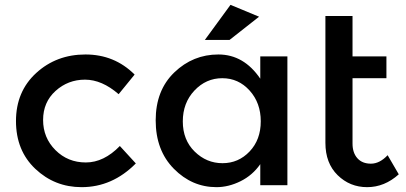

<svg xmlns="http://www.w3.org/2000/svg" viewBox="-20 -765 1675 793"><path d="M317 8Q206 8 126 -67.5Q46 -143 46 -265Q46 -387 129.5 -463.5Q213 -540 333 -540Q453 -540 536 -457L470 -376Q401 -436 331 -436Q261 -436 209.5 -389.5Q158 -343 158 -269.5Q158 -196 209 -145Q260 -94 334.5 -94Q409 -94 475 -162L541 -90Q444 8 317 8Z M928 -600H826L932 -745L1050 -696ZM1055 -440V-532H1167V0H1055V-87Q1023 -41 973.5 -16.5Q924 8 874 8Q773 8 698 -68Q623 -144 623 -268Q623 -392 700 -466Q777 -540 882 -540Q987 -540 1055 -440ZM735 -263.5Q735 -187 784 -139Q833 -91 899 -91Q965 -91 1011 -139.5Q1057 -188 1057 -264Q1057 -340 1011 -391Q965 -442 898 -442Q831 -442 783 -391Q735 -340 735 -263.5Z M1436 -442V-172Q1436 -134 1456 -111.5Q1476 -89 1512 -89Q1548 -89 1581 -124L1627 -45Q1568 8 1496.5 8Q1425 8 1374.5 -41.5Q1324 -91 1324 -175V-699H1436V-532H1576V-442Z"/></svg>

Font: Montserrat Alternates
Style: Regular
Weight: 400
Designer: Julieta Ulanovsky
Foundry: Julieta Ulanovsky
Version: Version 2.001